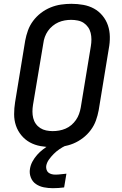

<svg xmlns="http://www.w3.org/2000/svg" viewBox="-20 -763 640 1006"><path d="M255 8Q223 8 192.5 2.5Q162 -3 136.5 -17Q111 -31 92 -54Q73 -77 63.5 -105Q54 -133 54 -164.5Q54 -196 59 -227L112 -550Q117 -577 126.5 -603.5Q136 -630 153.5 -653.5Q171 -677 194.5 -695Q218 -713 245 -724Q272 -735 299.5 -739Q327 -743 354 -743Q386 -743 416.5 -737.5Q447 -732 472.5 -718Q498 -704 517 -681Q536 -658 545.5 -630Q555 -602 555.5 -570.5Q556 -539 550 -508L497 -185Q492 -158 482.5 -131.5Q473 -105 455.5 -81.5Q438 -58 414.5 -40Q391 -22 364.5 -11Q338 0 310 4Q282 8 255 8ZM256 -76Q273 -76 290 -79Q307 -82 323.5 -89Q340 -96 354 -108Q368 -120 378 -134.5Q388 -149 394 -165.5Q400 -182 403 -199L456 -521Q459 -539 459 -556.5Q459 -574 455 -590.5Q451 -607 441.5 -620.5Q432 -634 418.5 -643Q405 -652 387.5 -655.5Q370 -659 353 -659Q336 -659 319 -656Q302 -653 286 -646Q270 -639 255.5 -627Q241 -615 231 -600.5Q221 -586 215 -569.5Q209 -553 207 -536L153 -214Q150 -196 150 -178.5Q150 -161 154 -144.5Q158 -128 167.5 -114.5Q177 -101 191 -92Q205 -83 222 -79.5Q239 -76 256 -76ZM257 223Q233 223 210 218.5Q187 214 168.5 201.5Q150 189 141.5 167Q133 145 137 122Q140 102 150 83.5Q160 65 174 49Q188 33 205 20Q222 7 240 -4L248 -8H326L324 0Q307 8 291 19Q275 30 261.5 43.5Q248 57 236.5 73Q225 89 222 107Q221 117 224 126.5Q227 136 234 141.5Q241 147 250.5 149.5Q260 152 270 152Q285 152 299.5 150Q314 148 328 147L316 219Q301 221 286.5 222Q272 223 257 223Z"/></svg>

Font: Iosevka SS04 Md Ex Obl
Style: Regular
Weight: 500
Width: 7
Italic angle: -9°
Monospace: yes
Designer: Belleve Invis
Foundry: Belleve Invis
Version: Version 19.0.0; ttfautohint (v1.8.4)